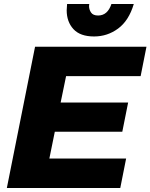

<svg xmlns="http://www.w3.org/2000/svg" viewBox="-20 -933 747 953"><path d="M577 0H14L154 -701H707L678 -555H308L281 -424H616L587 -279H252L225 -146H606ZM447 -752Q378 -752 344.5 -788.5Q311 -825 311 -882L313 -913H423L422 -903Q422 -885.5 432 -870.8Q442 -856 467 -856Q514 -856 533 -913H644Q619.5 -830.5 566.2 -791.2Q513 -752 447 -752Z"/></svg>

Font: Argentum Novus
Style: Bold Italic
Weight: 700
Designer: Julieta Ulanovsky (font) & Cristiano Sobral (main changes)
Foundry: Julieta Ulanovsky (font) & Cristiano Sobral (main changes)
Version: Version 3.00;November 27, 2020;FontCreator 13.0.0.2655 64-bi